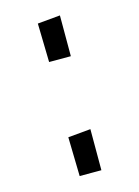

<svg xmlns="http://www.w3.org/2000/svg" viewBox="-87 -571 450 623"><g transform="rotate(-15 138.0 -260.0)"><path d="M176 0H103L100 -131L176 -138ZM176 -383H103L100 -513L176 -520Z"/></g></svg>

Font: Truculenta
Style: Regular
Weight: 400
Designer: Ivan Castro, Eva Sanz & Omnibus-Type Team
Foundry: Omnibus-Type
Version: Version 1.002